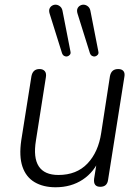

<svg xmlns="http://www.w3.org/2000/svg" viewBox="-20 -784 593 812"><path d="M215 8Q163 8 126.5 -13.5Q90 -35 75 -79Q60 -123 70 -191L113 -462Q116 -477 124.5 -484.5Q133 -492 147 -492Q162 -492 169.5 -483Q177 -474 174 -457L132 -190Q120 -117 144 -80.5Q168 -44 227 -44Q304 -44 350 -92.5Q396 -141 408 -222L445 -462Q448 -477 456.5 -484.5Q465 -492 480 -492Q495 -492 502 -483.5Q509 -475 506 -459L437 -23Q433 6 404 6Q389 6 382.5 -2.5Q376 -11 378 -28L393 -122L403 -116Q379 -57 330 -24.5Q281 8 215 8ZM360 -560 308 -726Q304 -739 307.5 -747.5Q311 -756 319 -760.5Q327 -765 336 -764Q345 -763 353 -756Q361 -749 363 -735L396 -566Q398 -558 393.5 -552.5Q389 -547 382.5 -545.5Q376 -544 369.5 -547.5Q363 -551 360 -560ZM242 -560 190 -726Q186 -739 189.5 -747.5Q193 -756 201 -760.5Q209 -765 218 -764Q227 -763 235 -756Q243 -749 245 -735L278 -566Q280 -558 275.5 -552.5Q271 -547 264.5 -545.5Q258 -544 251.5 -547.5Q245 -551 242 -560Z"/></svg>

Font: Nunito ExtraLight Light
Style: Italic
Weight: 300
Italic angle: -9°
Version: Version 3.602